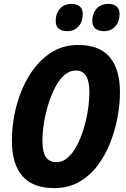

<svg xmlns="http://www.w3.org/2000/svg" viewBox="-20 -956 647 986"><path d="M258 10Q41 10 41 -236Q41 -302 55 -371.5Q69 -441 96.5 -504Q124 -567 165 -617Q206 -667 260 -696Q314 -725 382 -725Q492 -725 544 -662Q596 -599 596 -482Q596 -421 583.5 -353.5Q571 -286 545.5 -221.5Q520 -157 480 -104.5Q440 -52 385 -21Q330 10 258 10ZM270 -123Q301 -123 327.5 -146Q354 -169 374.5 -208Q395 -247 409.5 -294.5Q424 -342 431.5 -391Q439 -440 439 -484Q439 -594 370 -594Q337 -594 310 -570Q283 -546 262.5 -506Q242 -466 227.5 -418.5Q213 -371 205.5 -323Q198 -275 198 -235Q198 -173 216.5 -148Q235 -123 270 -123ZM514 -796Q486 -796 470 -809Q454 -822 454 -849Q454 -886 475.5 -911Q497 -936 537 -936Q562 -936 578 -923.5Q594 -911 594 -884Q594 -845 572 -820.5Q550 -796 514 -796ZM326 -796Q297 -796 281.5 -809Q266 -822 266 -849Q266 -886 287.5 -911Q309 -936 349 -936Q373 -936 389 -923.5Q405 -911 405 -884Q405 -845 383 -820.5Q361 -796 326 -796Z"/></svg>

Font: Noto Sans Condensed ExtraBold
Style: Italic
Weight: 800
Width: 3
Italic angle: -12°
Designer: Monotype Design Team
Foundry: Monotype Imaging Inc.
Version: Version 2.013; ttfautohint (v1.8.4.7-5d5b)